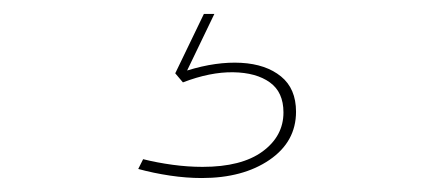

<svg xmlns="http://www.w3.org/2000/svg" viewBox="-20 -20 640 275"><path d="M269 235Q247 235 223.5 231.5Q200 228 178 222L185 208Q205 213 227 216Q249 219 270 219Q326 219 356 197Q386 175 386 141Q386 112 366.5 98Q347 84 314 83.5Q281 83 242 98L231 85L272 0H287L248 81Q290 68 325.5 70Q361 72 382.5 89.5Q404 107 404 140Q404 183 366 209Q328 235 269 235Z"/></svg>

Font: Murecho Thin Thin
Style: Regular
Weight: 250
Version: Version 1.010